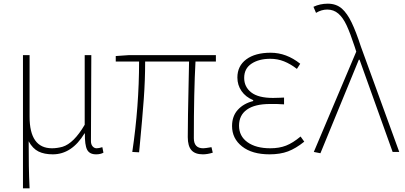

<svg xmlns="http://www.w3.org/2000/svg" viewBox="-20 -827 2204 1045"><path d="M105 -527H141V-192Q141 -20 263 -20Q290 -20 320 -28Q382 -47 441 -148V-527H477Q477 -371 476 -293L475 -59Q475 -41 484 -30.5Q493 -20 506 -20Q518 -20 537 -26L543 4Q527 13 503 13Q467 13 454 -12.5Q441 -38 442 -101H440Q371 13 267 13Q221 13 189.5 -2.5Q158 -18 136 -58Q136 20 137 77Q138 134 141 198H105Z M1002 -81Q1002 -172 1007 -394L1009 -492H770Q770 -390 762.5 -287.5Q755 -185 740 -28L737 2L700 0Q737 -249 737 -492H610V-522L682 -527H1155V-492H1044Q1035 -328 1035 -75Q1035 -20 1086 -20Q1097 -20 1131 -26L1138 4Q1109 13 1084 13Q1042 13 1022 -9.5Q1002 -32 1002 -81Z M1243 -141Q1243 -195 1274.5 -229.5Q1306 -264 1358 -277V-282Q1317 -299 1294.5 -331.5Q1272 -364 1272 -405Q1272 -468 1320.5 -504Q1369 -540 1453 -540Q1539 -540 1614 -480L1596 -452Q1561 -479 1526 -493Q1491 -507 1451 -507Q1389 -507 1349 -480.5Q1309 -454 1309 -403Q1309 -354 1347.5 -324Q1386 -294 1466 -294Q1490 -294 1504 -295L1526 -296V-259Q1496 -261 1486 -261H1450Q1367 -261 1324 -230.5Q1281 -200 1281 -143Q1281 -86 1327 -53Q1373 -20 1451 -20Q1500 -20 1537 -34.5Q1574 -49 1616 -84L1636 -56Q1590 -19 1547.5 -3Q1505 13 1447 13Q1352 13 1297.5 -30Q1243 -73 1243 -141Z M1688 0 1919 -546 1910 -574Q1886 -647 1866.5 -689Q1847 -731 1821.5 -753Q1796 -775 1761 -775Q1730 -775 1700 -757L1686 -790Q1722 -807 1764 -807Q1810 -807 1841 -780Q1870 -754 1894 -704Q1918 -654 1944 -574L2153 0H2117L1937 -502H1933L1724 7Z"/></svg>

Font: Merged Yaku Han JP Thin
Style: Regular
Weight: 250
Designer: Ryoko NISHIZUKA 西塚涼子 (kana, bopomofo & ideographs); Paul D. Hunt (Latin, Greek & Cyrillic); Sandoll Communications 산돌커뮤니
Foundry: Adobe
Version: Version 2.004